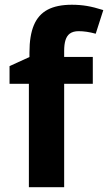

<svg xmlns="http://www.w3.org/2000/svg" viewBox="-20 -785 453 805"><path d="M101.1 -433.6H20V-507.8L103.5 -545.9V-564.9Q103.5 -635.7 122.1 -679.7Q140.6 -723.6 179.7 -744.4Q218.8 -765.1 281.2 -765.1Q314.5 -765.1 344.7 -760Q375 -754.9 413.1 -742.7L381.3 -643.6Q342.8 -654.3 309.6 -654.3Q286.6 -654.3 272.5 -644Q260.3 -634.8 254.6 -616.9Q249 -599.1 249 -571.3V-546.4H369.1V-433.6H249V0H101.1Z"/></svg>

Font: Viking Open Sans
Style: Bold
Weight: 700
Foundry: Ascender Corporation
Version: Version 2.001